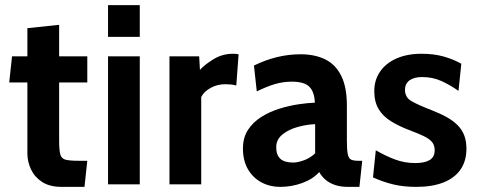

<svg xmlns="http://www.w3.org/2000/svg" viewBox="-20 -720 1869 750"><path d="M221 10Q174 10 144.5 -9.2Q115 -28.5 101 -58.5Q87 -88.5 87 -121V-398H16L27 -500H87V-610L211 -623V-500H321V-398H211V-172Q211 -134 215.5 -117.2Q220 -100.5 236 -96.2Q252 -92 287 -92H321L310 10Z M402 0V-500H526V0ZM402 -576V-700H526V-576Z M642 0V-500H758L761 -447Q780 -468 814.5 -489Q849 -510 890 -510Q902 -510 912 -508L903 -386Q892 -389 881.2 -390Q870.5 -391 860 -391Q828.5 -391 802.5 -376.5Q776.5 -362 766 -341V0Z M1074 10Q1034 10 1001 -7.8Q968 -25.5 948.5 -59Q929 -92.5 929 -140Q929 -182.5 948.8 -212.8Q968.5 -243 1000.8 -263.2Q1033 -283.5 1070.8 -295.2Q1108.5 -307 1145.2 -312.5Q1182 -318 1210 -319Q1208 -362 1188 -381.5Q1168 -401 1120 -401Q1086.5 -401 1054.8 -391.8Q1023 -382.5 983 -363L972 -464Q1017 -486 1062.2 -497Q1107.5 -508 1154 -508Q1210 -508 1250.5 -488Q1291 -468 1313 -423.8Q1335 -379.5 1335 -307V-172Q1335 -134.5 1338.5 -117.8Q1342 -101 1351.5 -96.5Q1361 -92 1379 -92H1395L1384 10H1339Q1311 10 1289.2 2.8Q1267.5 -4.5 1252 -17.5Q1236.5 -30.5 1227 -48Q1202.5 -20.5 1160.8 -5.2Q1119 10 1074 10ZM1126 -85Q1142.5 -85 1167 -93.8Q1191.5 -102.5 1211 -121V-235Q1176 -233.5 1141 -223.5Q1106 -213.5 1082.5 -194Q1059 -174.5 1059 -145Q1059 -114.5 1075 -99.8Q1091 -85 1126 -85Z M1606 10Q1556.5 10 1516.8 0.5Q1477 -9 1437 -27L1448 -133Q1486.5 -110.5 1523.8 -96.8Q1561 -83 1602 -83Q1639 -83 1658.5 -95Q1678 -107 1678 -133Q1678 -152.5 1667.8 -165Q1657.5 -177.5 1637 -187.5Q1616.5 -197.5 1586 -209Q1540 -226 1507.8 -246Q1475.5 -266 1458.8 -294.2Q1442 -322.5 1442 -364Q1442 -407 1464.5 -440Q1487 -473 1528.5 -491.5Q1570 -510 1627 -510Q1674.5 -510 1712.2 -499.5Q1750 -489 1782 -471L1771 -365Q1737.5 -388.5 1703.5 -403.8Q1669.5 -419 1629 -419Q1597 -419 1579.5 -406Q1562 -393 1562 -369Q1562 -340 1586.5 -325.5Q1611 -311 1665 -290Q1700 -276.5 1725.8 -262Q1751.5 -247.5 1768.5 -230Q1785.5 -212.5 1793.8 -190.2Q1802 -168 1802 -139Q1802 -91.5 1779.2 -58.2Q1756.5 -25 1712.8 -7.5Q1669 10 1606 10Z"/></svg>

Font: Cabin Resolve
Style: Bold-Resolve
Weight: 700
Designer: Pablo Impallari
Foundry: Pablo Impallari. http://www.impallari.com Igino Marini. http://www.ikern.com
Version: Version 3.001